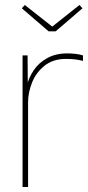

<svg xmlns="http://www.w3.org/2000/svg" viewBox="-20 -746 351 766"><path d="M70 -525H90L91 -398L85 -396Q86 -398 86 -400Q94 -435 114 -465Q134 -495 168 -514Q202 -533 248 -533Q265 -533 282 -531Q299 -529 311 -525V-503Q282 -511 243 -511Q192 -511 158 -484Q124 -457 108 -417Q92 -377 92 -338V0H70ZM67 -713 79 -726 196 -634H181L297 -726L309 -713L202 -621H174Z"/></svg>

Font: Easer Grotesk Variable
Style: Regular
Weight: 400
Designer: Boardeaser, Bonnie Shaver-Troup, Thomas Jockin
Foundry: Lexend
Version: Version 1.001;Glyphs 3.1.2 (3151)